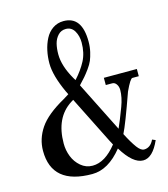

<svg xmlns="http://www.w3.org/2000/svg" viewBox="-108 -788 782 892"><g transform="rotate(-15 283.0 -342.5)"><path d="M32.2 -145Q32.2 -202.6 66.4 -253.4Q100.6 -304.2 188 -353L213.9 -369.1L206.1 -384.8Q166 -471.7 166 -529.8Q166 -561.5 172.4 -591.1Q178.7 -620.6 191.9 -646.2Q205.1 -671.9 227.8 -687.5Q250.5 -703.1 279.8 -703.1Q368.2 -703.1 368.2 -581.1Q368.2 -555.2 362.8 -532Q357.4 -508.8 350.8 -492.9Q344.2 -477.1 329.6 -457Q314.9 -437 305.7 -426.5Q296.4 -416 276.9 -395L397.9 -153.8Q413.1 -187 436 -248Q452.1 -291 452.1 -326.2Q452.1 -342.3 443.8 -354Q436 -365.2 423.8 -365.2H393.1V-399.9H551.8V-365.2H521Q510.7 -365.2 484.9 -309.1Q433.6 -164.1 413.1 -124Q435.1 -80.6 455.1 -53.2Q472.7 -29.8 487.8 -29.8Q518.6 -29.8 535.2 -64.9L550.8 -58.1Q517.1 18.1 471.2 18.1Q422.4 18.1 371.1 -65.9Q303.7 18.1 226.1 18.1Q32.2 18.1 32.2 -145ZM133.8 -152.8Q133.8 -120.6 145.5 -90.6Q157.2 -60.5 181.6 -39.8Q206.1 -19 237.8 -19Q297.9 -19 354 -89.8L341.8 -112.8L229 -337.9L217.8 -331.1Q133.8 -277.3 133.8 -152.8ZM216.8 -560.1Q216.8 -503.9 255.9 -436L263.2 -423.8Q296.4 -460 316.2 -497.6Q335.9 -535.2 335.9 -585Q335.9 -617.2 321.8 -641.1Q307.6 -665 280.8 -665Q257.8 -665 242.9 -648.9Q228 -632.8 222.4 -610.6Q216.8 -588.4 216.8 -560.1Z"/></g></svg>

Font: New Heterodox Mono
Style: Book
Weight: 400
Designer: Hao Chi Kiang <hello@hckiang.com>, Alexey Kryukov <alexios@thessalonica.org.ru>
Version: Version 0.0.3